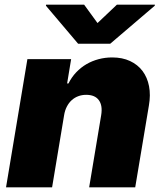

<svg xmlns="http://www.w3.org/2000/svg" viewBox="-20 -797 686 817"><path d="M96.6 -545.5H282.7L265.6 -441.8H271.3Q284.8 -468.8 304.3 -489.3Q323.9 -509.9 348 -524Q372.2 -538 399.9 -545.3Q427.6 -552.6 457.4 -552.6Q500.7 -552.6 533.4 -537.3Q566.1 -522 586.5 -494.9Q606.9 -467.7 614.2 -430.2Q621.4 -392.8 613.6 -348L555.4 0H359.4L410.5 -306.8Q417.3 -347.7 400.7 -370.6Q384.2 -393.5 346.6 -393.5Q328.5 -393.5 312.9 -387.6Q297.2 -381.7 285 -370.6Q272.7 -359.4 264.4 -343.2Q256 -327.1 252.8 -306.8L201.7 0H5.7ZM176.1 -777H338.1L394.9 -698.9L477.3 -777H639.2L638.5 -772.7L448.9 -610.8H312.5L175.4 -772.7Z"/></svg>

Font: Inter P Black
Style: Italic
Weight: 900
Italic angle: -9.40001°
Designer: Rasmus Andersson
Foundry: rsms
Version: Version 3.018;git-588b23468